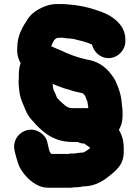

<svg xmlns="http://www.w3.org/2000/svg" viewBox="-20 -720 689 948"><path d="M416 -186H337C309 -186 292 -208 276 -222C271 -227 266 -233 261 -238C258 -247 254 -256 251 -263C248 -269 243 -276 243 -283L241 -291C241 -296 241 -301 240 -306C265 -295 297 -283 324 -276L344 -270L360 -266C369 -263 384 -262 392 -257C392 -256 392 -256 393 -256C396 -251 399 -248 401 -246V-245C404 -238 406 -231 409 -224C411 -221 413 -215 413 -209L416 -188ZM82 -408C76 -391 73 -375 73 -354V-338C73 -334 73 -329 72 -324C71 -306 73 -291 75 -275C78 -235 94 -207 106 -177C113 -160 123 -143 135 -130C181 -76 239 -19 337 -19H363C374 -14 385 -11 397 -11C399 -10 401 -8 403 -6C411 0 418 3 424 9V12C416 17 404 28 393 32C392 32 392 32 392 33C384 33 376 34 369 35L352 37C351 38 349 38 348 38C338 37 328 38 317 40H233C232 39 232 38 231 37C223 29 221 14 218 1L215 -12C211 -35 199 -52 180 -65C117 -108 38 -51 51 19L54 33C59 54 65 73 71 91C82 123 116 163 143 181C169 198 188 207 224 207H308C321 208 333 207 345 205H346C356 205 366 204 376 203L393 200C455 200 497 168 532 139C563 113 591 85 591 31V13C591 -27 582 -54 567 -79C577 -95 585 -119 585 -145V-154C586 -164 585 -175 584 -186C584 -187 583 -192 582 -201C580 -236 573 -264 563 -290L557 -304C553 -315 548 -326 541 -336C512 -381 472 -416 410 -426C409 -426 407 -426 405 -427C358 -437 317 -454 278 -472L250 -484C244 -487 238 -489 233 -492V-493C234 -494 234 -495 235 -496C240 -511 248 -528 263 -533C270 -533 276 -533 283 -534H287C301 -531 318 -530 334 -529L346 -527C377 -519 407 -513 434 -500C443 -465 473 -433 516 -433C561 -433 599 -472 599 -517V-525C599 -545 594 -564 585 -581C565 -617 524 -646 482 -661C441 -676 399 -689 349 -695C323 -697 302 -701 275 -700H259C243 -700 227 -697 211 -692C172 -678 141 -660 118 -628C92 -587 65 -547 65 -481C63 -453 71 -426 82 -408Z"/></svg>

Font: Blanket
Style: Blk
Weight: 900
Foundry: Cannot Into Space Fonts
Version: Version 0.9